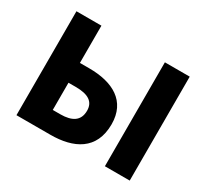

<svg xmlns="http://www.w3.org/2000/svg" viewBox="-148 -968 1279 1192"><g transform="rotate(30 492.0 -372.5)"><path d="M86 0H329C494 0 626 -63 626 -246C626 -412 501 -478 332 -478H265V-745H86ZM265 -141V-336H318C408 -336 452 -306 452 -243C452 -170 402 -141 319 -141ZM720 0H898V-745H720Z"/></g></svg>

Font: Noto Sans CJK HK Black
Style: Regular
Weight: 900
Designer: Ryoko NISHIZUKA 西塚涼子 (kana, bopomofo & ideographs); Paul D. Hunt (Latin, Greek & Cyrillic); Sandoll Communications 산돌커뮤니
Foundry: Adobe
Version: Version 2.004;hotconv 1.0.118;makeotfexe 2.5.65603